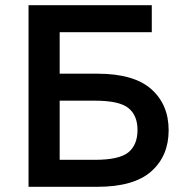

<svg xmlns="http://www.w3.org/2000/svg" viewBox="-20 -720 710 740"><path d="M90 0V-700H565V-596H210V-436H355Q496 -436 563 -376.5Q630 -317 630 -218Q630 -119 563 -59.5Q496 0 355 0ZM210 -104H345Q440 -104 475 -133Q510 -162 510 -219Q510 -275 475 -303.5Q440 -332 345 -332H210Z"/></svg>

Font: Golos Text Medium
Style: Regular
Weight: 500
Designer: A.Korolkova, Vitaly Kuzmin
Foundry: ParaType Ltd
Version: Version 2.004